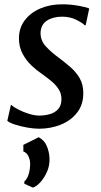

<svg xmlns="http://www.w3.org/2000/svg" viewBox="-20 -588 468 892"><path d="M378 -470.5H373.5Q363.5 -481.5 334.5 -496Q305.5 -510.5 269 -510.5Q227 -510.5 199 -492.8Q171 -475 168.5 -438.5Q167 -400 193.5 -371.8Q220 -343.5 255.5 -318Q280.5 -299 306.2 -277Q332 -255 349.5 -225.8Q367 -196.5 367 -155Q367 -101.5 338.2 -64.8Q309.5 -28 262.8 -9Q216 10 161 10Q137 10 106 4.5Q75 -1 49 -9.5Q23 -18 14 -27L30.5 -100H33Q44 -90 66.5 -78.5Q89 -67 115 -59Q141 -51 162.5 -51Q187 -51 210.8 -57.5Q234.5 -64 250 -80.8Q265.5 -97.5 265.5 -128Q265.5 -154 251.5 -175Q237.5 -196 215.8 -213.5Q194 -231 171.5 -247Q151 -260.5 127 -283Q103 -305.5 85.5 -337.2Q68 -369 68 -409.5Q68 -458 94.8 -493.5Q121.5 -529 167 -548.5Q212.5 -568 269 -568Q308.5 -568 345.2 -561.2Q382 -554.5 394.5 -548.5ZM93 265.5V255Q106.5 244.5 113.5 220.2Q120.5 196 120 170.5Q119.5 152 111 136Q102.5 120 88.5 116V85L160 49.5Q186 63.5 197.2 90Q208.5 116.5 210 146.5Q211.5 179.5 198.8 209Q186 238.5 167.5 258.8Q149 279 132.5 283.5Z"/></svg>

Font: Merriweather
Style: Italic
Weight: 400
Italic angle: -7.8°
Designer: Eben Sorkin
Foundry: Eben Sorkin
Version: Version 2.100